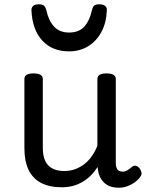

<svg xmlns="http://www.w3.org/2000/svg" viewBox="-20 -858 685 897"><path d="M269 17Q211 17 172 -3.5Q133 -24 113.5 -64.5Q94 -105 94 -166V-489Q94 -502 104.5 -508.5Q115 -515 136 -515Q158 -515 169 -508.5Q180 -502 180 -489V-166Q180 -131 191 -107Q202 -83 224.5 -71Q247 -59 280 -59Q308 -59 332 -68Q356 -77 375.5 -92.5Q395 -108 410 -130Q425 -152 435 -177V-489Q435 -502 445.5 -508.5Q456 -515 478 -515Q499 -515 510 -508.5Q521 -502 521 -489V-96Q521 -82 525 -73Q529 -64 536.5 -60Q544 -56 553 -56Q562 -56 569.5 -59.5Q577 -63 584.5 -69Q592 -75 599 -80Q607 -86 616.5 -83Q626 -80 634 -69Q639 -62 641 -52Q643 -42 636 -33Q626 -18 610 -6.5Q594 5 575 12Q556 19 536 19Q512 19 494.5 12.5Q477 6 465 -6Q453 -18 446 -34Q439 -50 437 -69L436 -78Q422 -56 404.5 -38.5Q387 -21 366 -8.5Q345 4 320.5 10.5Q296 17 269 17ZM303 -618Q224 -618 177.5 -668.5Q131 -719 127 -809Q126 -821 134 -829.5Q142 -838 161 -838Q180 -838 187 -830Q194 -822 197 -809Q206 -764 231.5 -735Q257 -706 303 -706Q350 -706 375 -735Q400 -764 409 -809Q412 -823 418.5 -830.5Q425 -838 444 -838Q463 -838 472 -829.5Q481 -821 479 -809Q477 -752 454 -709Q431 -666 392 -642Q353 -618 303 -618Z"/></svg>

Font: Playwrite AR
Style: Regular
Weight: 400
Designer: Veronika Burian, José Scaglione
Foundry: TypeTogether
Version: Version 1.002